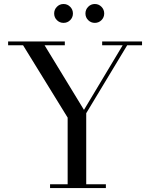

<svg xmlns="http://www.w3.org/2000/svg" viewBox="-20 -962 774 982"><path d="M236 0V-19.5H326V-360.5L98 -730.5H21.5V-750H311.5V-730.5H208L409.5 -400L607.5 -730.5H502.5V-750H706.5V-730.5H630.5L421 -383V-19.5H521.5V0ZM465 -845Q445 -845 431 -859Q417 -873 417 -893Q417 -913 431 -927.2Q445 -941.5 465 -941.5Q485 -941.5 499 -927.2Q513 -913 513 -893Q513 -873 499 -859Q485 -845 465 -845ZM305 -845Q285 -845 271 -859Q257 -873 257 -893Q257 -913 271 -927.2Q285 -941.5 305 -941.5Q325 -941.5 339 -927.2Q353 -913 353 -893Q353 -873 339 -859Q325 -845 305 -845Z"/></svg>

Font: Bodoni Moda SC
Style: Regular
Weight: 400
Designer: Owen Earl
Foundry: indestructible type
Version: Version 2.005